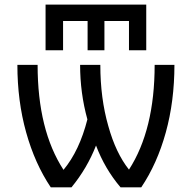

<svg xmlns="http://www.w3.org/2000/svg" viewBox="-20 -803 820 825"><path d="M251 -712.9V-586.9H175.8V-783.2H608.4V-586.9H534.2V-712.9H428.7V-586.9H356.4V-712.9ZM252.9 -73.2Q321.3 -155.3 355.5 -290Q324.2 -403.3 324.2 -524.4H411.1Q411.1 -380.9 445.3 -261.7Q477.5 -145.5 534.2 -74.2Q644.5 -245.1 644.5 -524.4H729.5Q729.5 -368.2 692.4 -233.9Q655.3 -99.6 586.9 2H498Q430.7 -77.1 392.6 -177.7Q354.5 -80.1 287.1 2H198.2Q129.9 -99.6 92.3 -234.4Q54.7 -369.1 54.7 -524.4H141.6Q141.6 -244.1 252.9 -73.2Z"/></svg>

Font: Gen Shin Gothic Regular
Style: Regular
Weight: 400
Designer: [Source Han Sans]
Ryoko NISHIZUKA  (kana & ideographs); Paul D. Hunt (Latin, Greek & Cyrillic); Wenlong ZHANG  (bopomofo
Version: Version 1.002.20150607